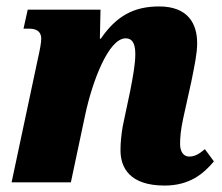

<svg xmlns="http://www.w3.org/2000/svg" viewBox="-20 -566 689 596"><path d="M491 10C569 10 612 -27 644 -65L616 -103C598 -88 585 -80 567 -80C550 -80 539 -95 539 -119C539 -139 541 -163 549 -200L574 -313C584 -363 592 -400 592 -432C592 -492 564 -546 474 -546C395 -546 341 -516 293 -446H290L292 -536H66L53 -477H71C98 -477 108 -464 108 -446C108 -433 104 -412 97 -381L16 0H200L245 -212C267 -314 317 -447 370 -447C397 -447 400 -419 400 -397C400 -368 393 -329 384 -283L361 -174C357 -151 354 -124 354 -100C354 -45 383 10 491 10Z"/></svg>

Font: Noto Serif SemiCondensed Black
Style: Italic
Weight: 900
Width: 4
Italic angle: -12°
Designer: Monotype Design Team
Foundry: Monotype Imaging Inc.
Version: Version 2.014